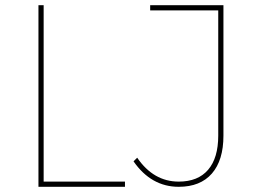

<svg xmlns="http://www.w3.org/2000/svg" viewBox="-20 -719 990 739"><path d="M128 -699H148V-20H461V0H128ZM840 -197Q840 -102 795.5 -51Q751 0 668 0Q562 0 494 -98L508 -112Q571 -20 668 -20Q742 -20 781 -65.5Q820 -111 820 -197V-679H558V-699H840Z"/></svg>

Font: Montserrat arm Thin
Style: Regular
Weight: 250
Designer: Julieta Ulanovsky
Foundry: Julieta Ulanovsky
Version: Version 6.000;PS 006.000;hotconv 1.0.88;makeotf.lib2.5.64775